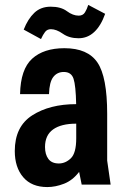

<svg xmlns="http://www.w3.org/2000/svg" viewBox="-20 -748 517 778"><path d="M61.3 -366.7H178.6Q180 -415.4 195.8 -435.9Q211.6 -456.4 238.7 -456.4Q268.9 -456.4 278 -428.9Q287.1 -401.4 288.6 -326Q181.3 -326 110.6 -280.6Q39.9 -235.3 39.9 -136Q39.9 -70 74 -30Q108.1 10 171.7 10Q204.7 10 239.6 -3.6Q274.4 -17.1 300.6 -51.6L311 0H428.3L414.3 -97.1V-286.3Q414.3 -436.6 374.9 -494.6Q335.6 -552.7 240.9 -552.7Q157.1 -552.7 110.2 -510.1Q63.3 -467.4 61.3 -366.7ZM288.9 -246.9V-187.6Q288.9 -127.7 267.1 -106.6Q245.3 -85.6 218.4 -85.6Q189.7 -85.6 176.1 -103.9Q162.4 -122.3 162.4 -152.3Q162.4 -200.1 195.1 -223.5Q227.7 -246.9 288.9 -246.9ZM146.1 -589.7Q154 -607.3 162.6 -618.5Q171.1 -629.7 186.3 -629.7Q208.3 -629.7 234.4 -611.4Q260.4 -593 298.3 -593Q334.6 -593 361.6 -618.1Q388.7 -643.1 406.1 -692L337.6 -728.1Q332.4 -711.1 324.3 -697.9Q316.1 -684.6 298.9 -684.6Q275.4 -684.6 251.1 -702.7Q226.9 -720.9 185.4 -720.9Q145.1 -720.9 119 -696Q92.9 -671.1 76.1 -628Z"/></svg>

Font: Secuela Black
Style: Regular
Weight: 900
Designer: Fernando Haro
Foundry: deFharo
Version: Version 1.704